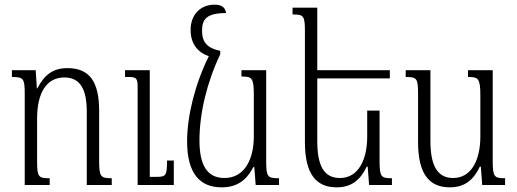

<svg xmlns="http://www.w3.org/2000/svg" viewBox="-20 -793 2217 823"><path d="M459 -29C412 -29 405 -35 405 -102V-318C405 -444 363 -501 269 -501C205 -501 169 -470 140 -414H138L133 -492H31V-463C80 -463 86 -457 86 -392V0H193V-29C146 -29 139 -33 139 -101V-284C139 -398 181 -461 256 -461C327 -461 352 -405 352 -314V0H459ZM725 -105H696C696 -39 691 -35 650 -35H622V-492H516V-463H529C565 -463 570 -458 570 -418V0H725Z M930 10C995 10 1036 -19 1066 -77H1070L1076 0H1176V-29C1127 -29 1121 -34 1121 -103V-492H1015V-465C1060 -465 1068 -460 1068 -385V-208C1068 -113 1030 -30 942 -30C868 -30 835 -85 835 -191C835 -307 867 -441 924 -560V-575C871 -586 846 -610 846 -661C846 -711 866 -737 949 -737C946 -759 933 -773 900 -773C839 -773 797 -730 797 -665C797 -605 828 -568 875 -552C817 -435 782 -298 782 -187C782 -49 837 10 930 10Z M1607 -319H1554V-208C1554 -111 1518 -30 1437 -30C1367 -30 1340 -85 1340 -189V-457H1651V-492H1340V-760H1234V-731C1281 -731 1287 -726 1287 -660V-184C1287 -47 1335 10 1423 10C1489 10 1526 -24 1552 -79H1556L1562 0H1660V-29C1614 -29 1607 -34 1607 -103Z M1908 10C1974 10 2011 -24 2037 -79H2041L2047 0H2145V-29C2099 -29 2092 -34 2092 -103V-492H1986V-463C2030 -463 2039 -458 2039 -383V-208C2039 -111 2003 -30 1922 -30C1852 -30 1825 -88 1825 -189V-492H1719V-463C1766 -463 1772 -458 1772 -392V-184C1772 -47 1820 10 1908 10Z"/></svg>

Font: Noto Serif Armenian Condensed Light
Style: Regular
Weight: 300
Width: 3
Designer: Monotype Design Team
Foundry: Monotype Imaging Inc.
Version: Version 2.008